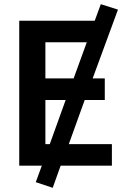

<svg xmlns="http://www.w3.org/2000/svg" viewBox="-20 -792 600 918"><path d="M232 106 151 79 180 0H72V-693H433L462 -772L544 -746L423 -417H481V-314H385L309 -103H515V0H270ZM197 -103H218L294 -314H197ZM197 -417H332L395 -590H197Z"/></svg>

Font: Ubuntu Sans Mono SemiBold
Style: Regular
Weight: 600
Monospace: yes
Designer: Dalton Maag Ltd
Foundry: Dalton Maag Ltd
Version: Version 1.006